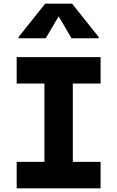

<svg xmlns="http://www.w3.org/2000/svg" viewBox="-20 -1028 640 1048"><path d="M222.5 -69.5V-646.5H377.5V-69.5ZM71 0V-144.5H529V0ZM71 -572V-716H529V-572ZM81.5 -819V-826L226.5 -1008H373.5L518.5 -826V-819H370.5L284 -966.5H316.5L229.5 -819Z"/></svg>

Font: Google Sans Code
Style: Regular
Weight: 400
Monospace: yes
Designer: Google Sans Code Authors
Foundry: Google LLC
Version: Version 6.000